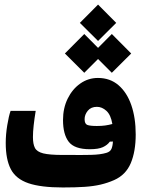

<svg xmlns="http://www.w3.org/2000/svg" viewBox="-20 -826 626 851"><path d="M258.3 4.9Q161.1 4.9 106 -13.9Q50.8 -32.7 28.1 -75.9Q5.4 -119.1 5.4 -192.4Q5.4 -230 12.2 -271.2Q19 -312.5 26.9 -334.5H138.2Q132.3 -298.8 129.2 -270Q126 -241.2 126 -218.3Q126 -187.5 134.8 -170.4Q143.6 -153.3 171.6 -146.2Q199.7 -139.2 258.3 -139.2Q267.6 -139.2 276.6 -139.2Q285.6 -139.2 294.9 -139.2Q341.8 -138.7 383.5 -139.6Q425.3 -140.6 451.2 -148.4Q468.3 -153.3 473.9 -166Q479.5 -178.7 480.5 -198.7L466.8 -198.2Q456.1 -183.1 436 -173.8Q416 -164.6 378.4 -164.6Q310.1 -164.6 284.7 -197.5Q259.3 -230.5 259.3 -293.9Q259.3 -346.7 280 -388.9Q300.8 -431.2 335.9 -455.8Q371.1 -480.5 414.1 -480.5Q467.8 -480.5 505.1 -448.5Q542.5 -416.5 562 -360.1Q581.5 -303.7 581.5 -230Q581.5 -154.8 559.6 -102.8Q537.6 -50.8 485.8 -27.8Q457 -15.1 425.8 -7.8Q394.5 -0.5 354.5 2.2Q314.5 4.9 258.3 4.9ZM478 -276.4Q471.2 -316.9 451.7 -334.7Q432.1 -352.5 409.7 -352.5Q383.3 -352.5 369.1 -335.2Q355 -317.9 355 -297.9Q355 -276.9 367.2 -272.2Q379.4 -267.6 409.2 -267.6Q430.2 -267.6 446 -269.8Q461.9 -272 478 -276.4ZM475.6 -503.4 414.6 -564.5 353.5 -503.4 267.6 -588.9 353.5 -675.3 414.6 -613.8 475.6 -675.3 561.5 -588.9ZM414.6 -644.5 334 -724.6 414.6 -805.7 495.1 -724.6Z"/></svg>

Font: Cascadia Mono PL
Style: Bold
Weight: 700
Monospace: yes
Designer: Aaron Bell
Foundry: Saja Typeworks
Version: Version 2404.023; ttfautohint (v1.8.4)